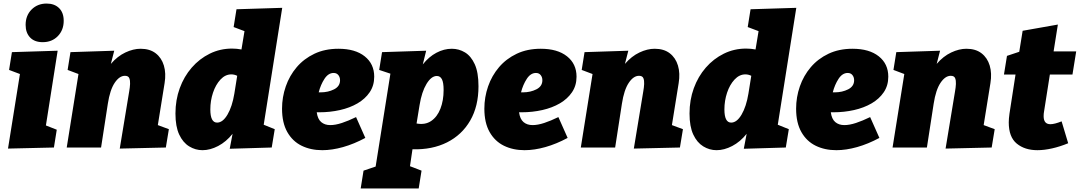

<svg xmlns="http://www.w3.org/2000/svg" viewBox="-20 -829 6068 1079"><path d="M25 6 92 -413 31 -436 47 -536 304 -544 238 -124 299 -100 283 0ZM220 -592Q174 -592 149 -618.5Q124 -645 124 -689Q124 -742 157.5 -775.5Q191 -809 242 -809Q286 -809 312 -783.5Q338 -758 338 -712Q338 -660 305 -626Q272 -592 220 -592Z M653 6 706 -315Q710 -337 711 -357Q712 -377 706.5 -390Q701 -403 682 -403Q651 -403 624.5 -363.5Q598 -324 586 -246L548 0H355L421 -413L360 -436L376 -536L622 -544L603 -470Q640 -513 684.5 -534Q729 -555 770 -555Q822 -555 855 -529.5Q888 -504 901 -460.5Q914 -417 905 -362L867 -126L929 -103L912 0Z M1118 15Q1078 15 1043 -6.5Q1008 -28 987 -73Q966 -118 966 -191Q966 -267 990 -333Q1014 -399 1057.5 -449Q1101 -499 1159 -527.5Q1217 -556 1284 -556Q1311 -556 1337 -551L1354 -654L1293 -677L1309 -777L1566 -785L1462 -128L1524 -103L1507 0L1271 7L1287 -77Q1251 -32 1206 -8.5Q1161 15 1118 15ZM1200 -140Q1232 -140 1258.5 -185Q1285 -230 1297 -303L1313 -403Q1297 -411 1280 -411Q1246 -411 1219 -382Q1192 -353 1177 -308Q1162 -263 1162 -214Q1162 -140 1200 -140Z M1791 15Q1726 15 1675 -10Q1624 -35 1594.5 -87Q1565 -139 1565 -218Q1565 -283 1586 -343.5Q1607 -404 1647.5 -451.5Q1688 -499 1747 -527Q1806 -555 1882 -555Q1976 -555 2029.5 -512.5Q2083 -470 2083 -398Q2083 -348 2057.5 -310.5Q2032 -273 1989 -248Q1946 -223 1890.5 -210.5Q1835 -198 1775 -198Q1767 -198 1760 -198Q1765 -160 1785 -143Q1805 -126 1836 -126Q1865 -126 1901.5 -138Q1938 -150 1981 -171L2033 -54Q1970 -20 1908 -2.5Q1846 15 1791 15ZM1855 -419Q1825 -419 1803.5 -386Q1782 -353 1771 -310Q1775 -310 1782 -310Q1824 -310 1857.5 -327Q1891 -344 1891 -378Q1891 -395 1881.5 -407Q1872 -419 1855 -419Z M2007 230 2023 130 2091 107 2174 -415 2111 -436 2127 -536 2375 -544 2356 -467Q2390 -510 2432.5 -532.5Q2475 -555 2519 -555Q2559 -555 2593 -534.5Q2627 -514 2648 -468Q2669 -422 2669 -344Q2669 -232 2622.5 -151.5Q2576 -71 2492.5 -29Q2409 13 2298 10L2284 105L2349 130L2333 230ZM2338 -239 2321 -135Q2369 -126 2403 -149Q2437 -172 2455 -218Q2473 -264 2473 -323Q2473 -365 2463.5 -383.5Q2454 -402 2435 -402Q2404 -402 2377 -357.5Q2350 -313 2338 -239Z M2928 15Q2863 15 2812 -10Q2761 -35 2731.5 -87Q2702 -139 2702 -218Q2702 -283 2723 -343.5Q2744 -404 2784.5 -451.5Q2825 -499 2884 -527Q2943 -555 3019 -555Q3113 -555 3166.5 -512.5Q3220 -470 3220 -398Q3220 -348 3194.5 -310.5Q3169 -273 3126 -248Q3083 -223 3027.5 -210.5Q2972 -198 2912 -198Q2904 -198 2897 -198Q2902 -160 2922 -143Q2942 -126 2973 -126Q3002 -126 3038.5 -138Q3075 -150 3118 -171L3170 -54Q3107 -20 3045 -2.5Q2983 15 2928 15ZM2992 -419Q2962 -419 2940.5 -386Q2919 -353 2908 -310Q2912 -310 2919 -310Q2961 -310 2994.5 -327Q3028 -344 3028 -378Q3028 -395 3018.5 -407Q3009 -419 2992 -419Z M3542 6 3595 -315Q3599 -337 3600 -357Q3601 -377 3595.5 -390Q3590 -403 3571 -403Q3540 -403 3513.5 -363.5Q3487 -324 3475 -246L3437 0H3244L3310 -413L3249 -436L3265 -536L3511 -544L3492 -470Q3529 -513 3573.5 -534Q3618 -555 3659 -555Q3711 -555 3744 -529.5Q3777 -504 3790 -460.5Q3803 -417 3794 -362L3756 -126L3818 -103L3801 0Z M4007 15Q3967 15 3932 -6.5Q3897 -28 3876 -73Q3855 -118 3855 -191Q3855 -267 3879 -333Q3903 -399 3946.5 -449Q3990 -499 4048 -527.5Q4106 -556 4173 -556Q4200 -556 4226 -551L4243 -654L4182 -677L4198 -777L4455 -785L4351 -128L4413 -103L4396 0L4160 7L4176 -77Q4140 -32 4095 -8.5Q4050 15 4007 15ZM4089 -140Q4121 -140 4147.5 -185Q4174 -230 4186 -303L4202 -403Q4186 -411 4169 -411Q4135 -411 4108 -382Q4081 -353 4066 -308Q4051 -263 4051 -214Q4051 -140 4089 -140Z M4680 15Q4615 15 4564 -10Q4513 -35 4483.5 -87Q4454 -139 4454 -218Q4454 -283 4475 -343.5Q4496 -404 4536.5 -451.5Q4577 -499 4636 -527Q4695 -555 4771 -555Q4865 -555 4918.5 -512.5Q4972 -470 4972 -398Q4972 -348 4946.5 -310.5Q4921 -273 4878 -248Q4835 -223 4779.5 -210.5Q4724 -198 4664 -198Q4656 -198 4649 -198Q4654 -160 4674 -143Q4694 -126 4725 -126Q4754 -126 4790.5 -138Q4827 -150 4870 -171L4922 -54Q4859 -20 4797 -2.5Q4735 15 4680 15ZM4744 -419Q4714 -419 4692.5 -386Q4671 -353 4660 -310Q4664 -310 4671 -310Q4713 -310 4746.5 -327Q4780 -344 4780 -378Q4780 -395 4770.5 -407Q4761 -419 4744 -419Z M5294 6 5347 -315Q5351 -337 5352 -357Q5353 -377 5347.5 -390Q5342 -403 5323 -403Q5292 -403 5265.5 -363.5Q5239 -324 5227 -246L5189 0H4996L5062 -413L5001 -436L5017 -536L5263 -544L5244 -470Q5281 -513 5325.5 -534Q5370 -555 5411 -555Q5463 -555 5496 -529.5Q5529 -504 5542 -460.5Q5555 -417 5546 -362L5508 -126L5570 -103L5553 0Z M5983 -24Q5937 -5 5892.5 5Q5848 15 5810 15Q5739 15 5694 -22Q5649 -59 5649 -141Q5649 -152 5650 -163.5Q5651 -175 5653 -190L5687 -410H5622L5639 -515L5708 -538L5727 -656L5925 -691L5901 -540H6028L6007 -410H5880L5847 -200Q5846 -196 5845.5 -189.5Q5845 -183 5845 -176Q5845 -131 5883 -131Q5906 -131 5946 -147Z"/></svg>

Font: Bitter Black
Style: Italic
Weight: 900
Italic angle: -9°
Designer: Sol Matas, and Bitter project Authors
Foundry: Sol Matas
Version: Version 2.001